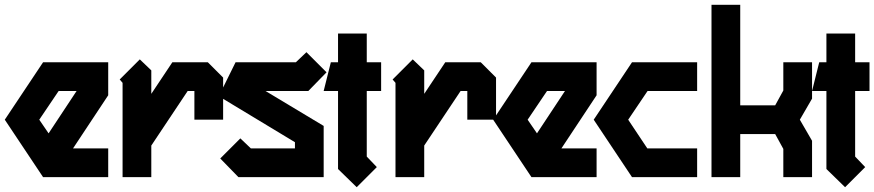

<svg xmlns="http://www.w3.org/2000/svg" viewBox="-32 -740 3652 802"><path d="M148 -480H420V-342L273 -120H420V0H148L-12 -240ZM213 -360 132 -240 171 -183 288 -360Z M552 -492 600 -446V-348L688 -480H836L900 -416V-240H780V-360H752L600 -132V0H480V-394L468 -408Z M1248 -522 1332 -438 1256 -360H1077L1320 -214V0H964L888 -78L972 -162L1016 -120H1200V-146L882 -338L952 -480H1204Z M1380 -600H1500V-480H1560V-360H1500V-86L1542 -42L1458 42L1380 -34V-360H1320L1350 -480H1380Z M1692 -492 1740 -446V-348L1828 -480H1976L2040 -416V-240H1920V-360H1892L1740 -132V0H1620V-394L1608 -408Z M2188 -480H2460V-342L2313 -120H2460V0H2188L2028 -240ZM2253 -360 2172 -240 2211 -183 2328 -360Z M2608 -480H2880V-360H2673L2592 -240L2672 -120H2880V0H2608L2448 -240Z M2940 -720H3060V-300H3206L3240 -362V-480H3360V-328L3309 -240L3360 -152V0H3240V-118L3206 -180H3060V0H2940Z M3420 -600H3540V-480H3600V-360H3540V-86L3582 -42L3498 42L3420 -34V-360H3360L3390 -480H3420Z"/></svg>

Font: SOV_raksil
Style: bold
Weight: 700
Version: Version 1.00